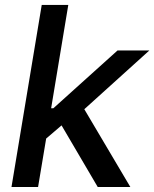

<svg xmlns="http://www.w3.org/2000/svg" viewBox="-20 -747 617 767"><path d="M25.9 0 146.7 -727.3H252.8L184.3 -314.6H193.2L449.6 -545.5H576.7L316.8 -310.7L500.7 0H370.4L225.9 -246.1L164.4 -193.5L132.1 0Z"/></svg>

Font: Inter UI Medium
Style: Italic
Weight: 500
Italic angle: 9.39999°
Designer: Rasmus Andersson
Foundry: rsms
Version: 3.2;8d6f07862